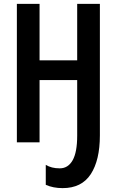

<svg xmlns="http://www.w3.org/2000/svg" viewBox="-20 -734 602 990"><path d="M495 -36Q495 92 448 164Q401 236 303 236Q254 236 216 219V116Q231 125 248.5 129.5Q266 134 288 134Q331 134 354.5 92.5Q378 51 378 -34V-321H184V0H67V-714H184V-423H378V-714H495Z"/></svg>

Font: Noto Sans ExtraCondensed SemiBold
Style: Regular
Weight: 600
Width: 2
Designer: Monotype Design Team
Foundry: Monotype Imaging Inc.
Version: Version 2.013; ttfautohint (v1.8.4.7-5d5b)